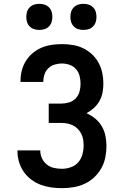

<svg xmlns="http://www.w3.org/2000/svg" viewBox="-20 -973 640 1001"><path d="M303 8Q274 8 246 4Q218 0 191.5 -10Q165 -20 142 -37.5Q119 -55 103 -78.5Q87 -102 79 -129.5Q71 -157 71 -185V-189H190V-187Q190 -167 199 -147.5Q208 -128 224.5 -115Q241 -102 261.5 -97.5Q282 -93 303 -93Q326 -93 349 -101Q372 -109 387.5 -126.5Q403 -144 409.5 -167.5Q416 -191 416 -214Q416 -230 413.5 -245.5Q411 -261 404 -275Q397 -289 386 -300.5Q375 -312 361 -319Q347 -326 331.5 -329Q316 -332 300 -332H234V-433H300Q320 -433 340 -439Q360 -445 374.5 -460Q389 -475 394.5 -495Q400 -515 400 -536Q400 -556 395 -576.5Q390 -597 376.5 -612.5Q363 -628 343 -635Q323 -642 303 -642Q284 -642 265.5 -636.5Q247 -631 233 -618Q219 -605 212.5 -586.5Q206 -568 206 -549V-546H87V-553Q87 -580 94 -606.5Q101 -633 115.5 -656Q130 -679 151 -696.5Q172 -714 197 -724.5Q222 -735 249 -739Q276 -743 303 -743Q331 -743 359 -738.5Q387 -734 412.5 -722Q438 -710 459 -690.5Q480 -671 493.5 -646.5Q507 -622 513 -594Q519 -566 519 -538Q519 -514 514.5 -490.5Q510 -467 498.5 -446.5Q487 -426 469.5 -410Q452 -394 431 -383Q455 -372 476 -355Q497 -338 510.5 -315Q524 -292 529.5 -265.5Q535 -239 535 -212Q535 -182 529 -152Q523 -122 508 -95.5Q493 -69 470.5 -48Q448 -27 420.5 -14.5Q393 -2 363 3Q333 8 303 8ZM415 -817Q401 -817 388 -821Q375 -825 365 -835Q355 -845 351 -858Q347 -871 347 -885Q347 -899 351 -912Q355 -925 365 -935Q375 -945 388 -949Q401 -953 415 -953Q429 -953 442 -949Q455 -945 465 -935Q475 -925 479 -912Q483 -899 483 -885Q483 -871 479 -858Q475 -845 465 -835Q455 -825 442 -821Q429 -817 415 -817ZM185 -817Q171 -817 158 -821Q145 -825 135 -835Q125 -845 121 -858Q117 -871 117 -885Q117 -899 121 -912Q125 -925 135 -935Q145 -945 158 -949Q171 -953 185 -953Q199 -953 212 -949Q225 -945 235 -935Q245 -925 249 -912Q253 -899 253 -885Q253 -871 249 -858Q245 -845 235 -835Q225 -825 212 -821Q199 -817 185 -817Z"/></svg>

Font: R Plex Mono
Style: Bold
Weight: 700
Monospace: yes
Designer: Belleve Invis
Foundry: Belleve Invis
Version: Version 31.8.0